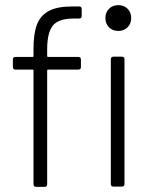

<svg xmlns="http://www.w3.org/2000/svg" viewBox="-20 -725 602 745"><path d="M163 -534V-508Q163 -504 167 -504H284Q294 -504 294 -494V-465Q294 -455 284 -455H167Q163 -455 163 -451V-10Q163 0 153 0H120Q110 0 110 -10V-451Q110 -455 106 -455H40Q30 -455 30 -465V-494Q30 -504 40 -504H106Q110 -504 110 -508V-536Q110 -595 123.5 -630Q137 -665 169.5 -682.5Q202 -700 261 -700H287Q297 -700 297 -690V-663Q297 -653 287 -653H265Q206 -653 184.5 -625Q163 -597 163 -534ZM389 -655Q389 -677 403 -691Q417 -705 439 -705Q461 -705 475 -691Q489 -677 489 -655Q489 -633 475 -619Q461 -605 439 -605Q417 -605 403 -619Q389 -633 389 -655ZM420 -505H453Q463 -505 463 -495V-11Q463 -1 453 -1H420Q410 -1 410 -11V-495Q410 -505 420 -505Z"/></svg>

Font: Barlow Light
Style: Regular
Weight: 300
Designer: Jeremy Tribby
Foundry: Tribby Type
Version: Version 1.422